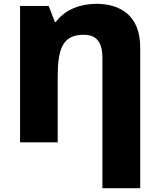

<svg xmlns="http://www.w3.org/2000/svg" viewBox="-20 -745 834 1005"><path d="M484 -725C404 -725 322 -697 272 -630H267L235 -714H85V0H282V-341C282 -486 306 -563 417 -563C480 -563 516 -531 516 -442V240H714V-496C714 -667 606 -725 484 -725Z"/></svg>

Font: Noto Sans UI Black
Style: Regular
Weight: 900
Designer: Monotype Design Team
Foundry: Monotype Imaging Inc.
Version: Version 1.901